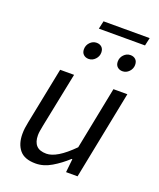

<svg xmlns="http://www.w3.org/2000/svg" viewBox="-148 -888 819 991"><g transform="rotate(20 261.0 -393.0)"><path d="M167.6 12Q106.6 12 79.5 -20.8Q52.3 -53.6 52.3 -108.9Q52.3 -126.3 54.3 -141.2Q56.3 -156.2 60.3 -176L122.3 -486H198.8L138 -186.1Q134.6 -167.2 132.3 -154.6Q130 -142 130 -129.5Q130 -92.7 147.7 -73.6Q165.3 -54.5 202.9 -54.5Q230.9 -54.5 266.4 -75.7Q301.9 -96.9 346.7 -142.1L415 -486H491.4L394.8 0H331.6L339.3 -73.9H335.3Q297 -38.5 254.3 -13.3Q211.6 12 167.6 12ZM240.4 -588.8Q223.6 -588.8 212.4 -599.1Q201.2 -609.4 201.2 -628Q201.2 -649.8 216.3 -665.6Q231.5 -681.5 252.3 -681.5Q269.5 -681.5 280.5 -671.3Q291.6 -661.2 291.6 -641.7Q291.6 -620.8 276.4 -604.8Q261.3 -588.8 240.4 -588.8ZM426.3 -588.8Q409.5 -588.8 398.3 -599.1Q387.1 -609.4 387.1 -628Q387.1 -649.8 402.2 -665.6Q417.4 -681.5 438.2 -681.5Q455.3 -681.5 466.4 -671.3Q477.4 -661.2 477.4 -641.7Q477.4 -620.8 462.3 -604.8Q447.1 -588.8 426.3 -588.8ZM237.4 -753.9 247.1 -797.6H500.6L490.9 -753.9Z"/></g></svg>

Font: Source Sans 3 VF
Style: Italic
Weight: 200
Italic angle: -11°
Designer: Paul D. Hunt
Foundry: Adobe Systems Incorporated
Version: Version 3.042;hotconv 1.0.118;makeotfexe 2.5.65603